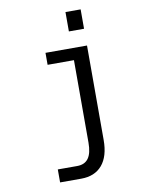

<svg xmlns="http://www.w3.org/2000/svg" viewBox="-89 -691 678 925"><g transform="rotate(-10 250.0 -229.0)"><path d="M296.9 7.8V-395.5H168V-454.1H371.1V7.8Q371.1 87.9 335 130.4Q298.8 172.9 232.4 172.9H128.9V109.4H223.6Q260.7 109.4 278.8 84.5Q296.9 59.6 296.9 7.8ZM296.9 -630.9H371.1V-536.1H296.9Z"/></g></svg>

Font: BabelStone Coelbren y Beirdd
Style: Regular
Weight: 400
Designer: Andrew West
Foundry: BabelStone
Version: Version 1.00;September 27, 2022